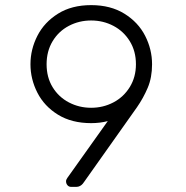

<svg xmlns="http://www.w3.org/2000/svg" viewBox="-20 -730 726 750"><path d="M309 -20Q308 -18 303.5 -12.5Q299 -7 292.5 -3.5Q286 0 278 0H258Q249 0 243.5 -6.5Q238 -13 238 -22Q238 -28 243 -35L401 -257Q371 -249 336 -249Q260 -249 206.5 -282Q153 -315 126 -368Q99 -421 99 -479Q99 -537 126 -590Q153 -643 206.5 -676.5Q260 -710 336 -710Q412 -710 466 -676.5Q520 -643 547 -590Q574 -537 574 -479Q574 -427 557 -387Q540 -347 515 -311ZM511 -479Q511 -530 487 -569Q463 -608 423 -629Q383 -650 336 -650Q289 -650 249 -629Q209 -608 185.5 -569Q162 -530 162 -479Q162 -428 185.5 -389.5Q209 -351 249 -330Q289 -309 336 -309Q383 -309 423 -330Q463 -351 487 -390Q511 -429 511 -479Z"/></svg>

Font: Hezaedrus Light
Style: Regular
Weight: 300
Designer: Hubert & Fischer
Foundry: Hubert & Fischer
Version: Version 1.10;September 3, 2019;FontCreator 11.5.0.2425 64-bi